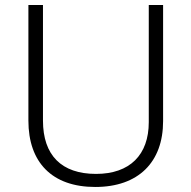

<svg xmlns="http://www.w3.org/2000/svg" viewBox="-20 -734 762 764"><path d="M629 -252V-714H572V-248C572 -118 497 -42 362 -42C225 -42 151 -116 151 -254V-714H93V-254C93 -88 187 10 359 10C531 10 629 -89 629 -252Z"/></svg>

Font: Noto Sans Sinhala UI Light
Style: Regular
Weight: 300
Designer: Jelle Bosma - Monotype Design Team
Foundry: Monotype Imaging Inc.
Version: Version 2.006